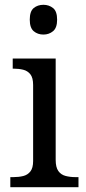

<svg xmlns="http://www.w3.org/2000/svg" viewBox="-20 -780 360 800"><path d="M23 0V-42H36Q58 -42 76.5 -46.5Q95 -51 106.5 -65.5Q118 -80 118 -109V-426Q118 -456 106.5 -470.5Q95 -485 76.5 -489.5Q58 -494 36 -494H33V-536H212V-114Q212 -83 223 -67.5Q234 -52 253 -47Q272 -42 294 -42H307V0ZM161 -636Q137 -636 120.5 -650Q104 -664 104 -698Q104 -733 120.5 -746.5Q137 -760 161 -760Q184 -760 201 -746.5Q218 -733 218 -698Q218 -664 201 -650Q184 -636 161 -636Z"/></svg>

Font: Noto Serif Armenian
Style: Regular
Weight: 400
Designer: Monotype Design Team
Foundry: Monotype Imaging Inc.
Version: Version 2.007